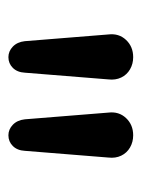

<svg xmlns="http://www.w3.org/2000/svg" viewBox="40 -792 337 457"><g transform="rotate(90 208.5 -563.5)"><path d="M116 -415Q102 -415 91 -425.5Q80 -436 78 -454L62 -653Q59 -678 75 -695Q91 -712 116 -712Q132 -712 145 -704.5Q158 -697 164.5 -683.5Q171 -670 169 -653L153 -454Q152 -436 141.5 -425.5Q131 -415 116 -415ZM302 -415Q288 -415 277 -425.5Q266 -436 264 -454L248 -653Q245 -678 261 -695Q277 -712 302 -712Q318 -712 331 -704.5Q344 -697 350.5 -683.5Q357 -670 355 -653L339 -454Q338 -436 327.5 -425.5Q317 -415 302 -415Z"/></g></svg>

Font: Nunito ExtraLight SemiBold
Style: Regular
Weight: 600
Version: Version 3.602